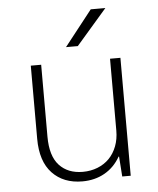

<svg xmlns="http://www.w3.org/2000/svg" viewBox="-52 -760 669 811"><g transform="rotate(-5 282.5 -354.5)"><path d="M265 6Q185 6 137.5 -44Q90 -94 90 -190V-500H134V-195Q134 -113 170.5 -73.5Q207 -34 270 -34Q304 -34 333 -45.5Q362 -57 382.5 -78Q403 -99 414.5 -129Q426 -159 426 -195V-500H470V0H434L428 -85H426Q401 -41 359.5 -17.5Q318 6 265 6ZM363 -715H425L295 -565H245Z"/></g></svg>

Font: PT Root UI Light
Style: Regular
Weight: 300
Designer: Vitaly Kuzmin
Foundry: ParaType Ltd.
Version: Version 2.000G